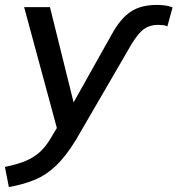

<svg xmlns="http://www.w3.org/2000/svg" viewBox="-53 -533 721 780"><path d="M-17 227 -33 145Q17 135 50.5 121Q84 107 108.5 85Q133 63 154 27L178 -13L45 -504H150L246 -117L403 -397Q437 -458 478 -485.5Q519 -513 584 -513Q624 -513 648 -503L627 -426Q618 -430 608 -431Q598 -432 589 -432Q556 -432 532.5 -415.5Q509 -399 481 -353L255 36Q214 103 173 141.5Q132 180 85.5 198.5Q39 217 -17 227Z"/></svg>

Font: Winston Medium
Style: Italic
Weight: 500
Italic angle: -9°
Designer: Original fonts by Vernon Adams / Changes by Cristiano Sobral
Foundry: Original fonts by Vernon Adams / Changes by Cristiano Sobral
Version: Version 2.503;July 17, 2020;FontCreator 13.0.0.2655 64-bit